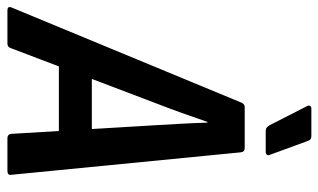

<svg xmlns="http://www.w3.org/2000/svg" viewBox="-224 -684 879 530"><g transform="rotate(90 216.0 -419.5)"><path d="M-20 0Q-32 0 -28 -11L234 -644Q238 -655 247 -655H360Q371 -655 372 -644L434 -11Q436 0 423 0H333Q322 0 321 -11L297 -411Q295 -446 293 -481.5Q291 -517 290 -552H288Q276 -517 263.5 -482Q251 -447 237 -411L85 -11Q82 0 72 0ZM117 -142 150 -233H324L329 -142ZM313 -713Q307 -713 303.5 -716Q300 -719 297 -724L244 -828Q242 -832 244 -835.5Q246 -839 251 -839H327Q338 -839 341 -828L379 -724Q381 -719 378.5 -716Q376 -713 370 -713Z"/></g></svg>

Font: Sofia Sans Condensed
Style: Bold Italic
Weight: 700
Italic angle: -9°
Version: Version 4.100